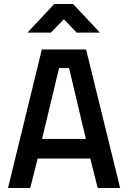

<svg xmlns="http://www.w3.org/2000/svg" viewBox="-20 -939 639 959"><path d="M234 -776 299 -843 363 -776H479L345 -919H251L117 -776ZM325 -599 409 -245H190L275 -599ZM131 0 168 -147H431L468 0H580L410 -692H189L20 0Z"/></svg>

Font: RazerF5 SemiBold
Style: Regular
Weight: 600
Foundry: Razer Inc.
Version: Version 2